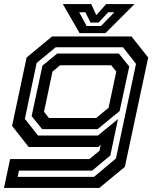

<svg xmlns="http://www.w3.org/2000/svg" viewBox="-32 -718 802 938"><path d="M-12.5 200 17.5 59H405L454 18.5L460 -10L448 0H108L27 -103L98 -437L222.5 -540H610.5L692 -437L578 97L453.5 200ZM54 146H427.5L534.5 56L632.5 -406L569 -487H240L147 -410.5L89.5 -137.5L153.5 -56H446.5L544.5 -136.5L507 41.5L418.5 115.5H60.5ZM174 -87 122.5 -150.5 175.5 -397.5 247.5 -456.5H548.5L599.5 -393L552.5 -175.5L444.5 -87ZM207 -141.5H438L498.5 -191.5L536 -368.5L511.5 -399H261.5L224.5 -368.5L183 -172ZM357 -556 275 -698H413.5L438.5 -644L486.5 -698H625L483 -556ZM391 -591H461.5L526.5 -658H496.5L450 -608H410L385 -658H355Z"/></svg>

Font: Tourney Expanded SemiBold
Style: Italic
Weight: 600
Width: 7
Italic angle: -12°
Designer: Tyler Finck
Foundry: Etcetera Type Co
Version: Version 1.010; ttfautohint (v1.8.3)